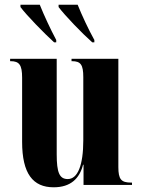

<svg xmlns="http://www.w3.org/2000/svg" viewBox="-20 -786 604 816"><path d="M210 -606H219V-616C194 -663 167 -721 149 -766H67V-756C93 -721 167 -645 210 -606ZM372 -606H381V-616C355 -663 328 -721 310 -766H229V-756C255 -721 328 -645 372 -606ZM208 10C280 10 318 -27 333 -86H335V0H541V-10H537C495 -10 483 -24 483 -76V-536H284V-526H286C323 -526 334 -511 334 -458V-190C334 -83 310 -25 268 -25C233 -25 221 -52 221 -130V-536H23V-526H25C62 -526 74 -510 74 -456V-183C74 -48 120 10 208 10Z"/></svg>

Font: Noto Serif Display ExtraCondensed ExtraBold
Style: Regular
Weight: 800
Width: 2
Designer: Monotype Design Team
Foundry: Monotype Imaging Inc.
Version: Version 2.009